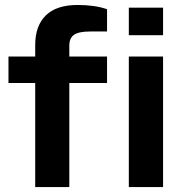

<svg xmlns="http://www.w3.org/2000/svg" viewBox="-20 -755 749 775"><path d="M122.1 0V-419.9H14.2V-526.9H122.1V-573.2Q122.1 -650.9 165 -692.9Q208 -734.9 293 -734.9Q363.3 -734.9 412.1 -717.8V-627.9H344.2Q298.3 -627.9 279.1 -614.7Q259.8 -601.6 259.8 -570.8V-526.9H412.1V-419.9H259.8V0ZM500 -612.8V-724.1H638.2V-612.8ZM500 0V-526.9H638.2V0Z"/></svg>

Font: Archivo Expanded SemiBold
Style: Regular
Weight: 600
Width: 7
Designer: Hector Gatti
Foundry: Omnibus-Type
Version: Version 2.001